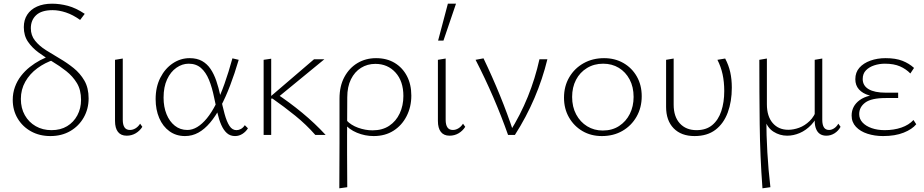

<svg xmlns="http://www.w3.org/2000/svg" viewBox="-20 -731 5003 1040"><path d="M253 6Q194 6 148 -19.5Q102 -45 75.5 -89.5Q49 -134 49 -190Q49 -227 61 -260Q73 -293 94 -320Q115 -347 141.5 -368Q168 -389 198 -405Q228 -421 258 -430L274 -408Q224 -392 182.5 -361.5Q141 -331 117 -288.5Q93 -246 93 -195Q93 -145 114.5 -107Q136 -69 173.5 -47.5Q211 -26 259 -26Q308 -26 343.5 -47.5Q379 -69 399 -106.5Q419 -144 419 -190Q419 -244 396.5 -281Q374 -318 338.5 -346Q303 -374 263.5 -397.5Q224 -421 189 -446.5Q154 -472 131.5 -505Q109 -538 109 -584Q109 -623 127.5 -651.5Q146 -680 180.5 -695.5Q215 -711 262 -711Q304 -711 347.5 -699.5Q391 -688 439 -656L414 -623Q375 -651 337 -663.5Q299 -676 265 -676Q205 -676 176 -649Q147 -622 147 -578Q147 -539 170 -510.5Q193 -482 228.5 -459.5Q264 -437 303.5 -414Q343 -391 378.5 -362.5Q414 -334 437 -294.5Q460 -255 460 -198Q460 -141 433.5 -94.5Q407 -48 360.5 -21Q314 6 253 6Z M666 4Q635 4 619 -16.5Q603 -37 603 -76V-407L645 -414V-82Q645 -55 654.5 -41Q664 -27 684 -27Q699 -27 713.5 -35.5Q728 -44 739 -61L751 -44Q737 -22 715 -9Q693 4 666 4Z M982 6Q934 6 898 -20Q862 -46 842.5 -91.5Q823 -137 823 -194Q823 -260 848.5 -310Q874 -360 916 -388Q958 -416 1007 -416Q1047 -416 1074.5 -400.5Q1102 -385 1120.5 -357.5Q1139 -330 1151.5 -293.5Q1164 -257 1173 -215Q1185 -156 1196.5 -114Q1208 -72 1223 -49Q1238 -26 1261 -26Q1273 -26 1285 -32.5Q1297 -39 1306 -53L1323 -36Q1312 -18 1293.5 -6Q1275 6 1253 6Q1227 6 1209 -10Q1191 -26 1178.5 -54.5Q1166 -83 1157.5 -120.5Q1149 -158 1140 -202Q1129 -257 1112 -298.5Q1095 -340 1068.5 -363Q1042 -386 1002 -386Q967 -386 935.5 -364Q904 -342 885 -301Q866 -260 866 -202Q866 -152 882 -112.5Q898 -73 927 -50Q956 -27 995 -27Q1022 -27 1048.5 -43Q1075 -59 1100.5 -90Q1126 -121 1150 -168Q1174 -215 1196 -277Q1218 -339 1239 -415L1273 -407Q1251 -332 1226.5 -268Q1202 -204 1175 -153Q1148 -102 1118 -66.5Q1088 -31 1054.5 -12.5Q1021 6 982 6Z M1688 0Q1639 -56 1579 -104.5Q1519 -153 1456 -197H1444V-207L1681 -410H1737L1475 -195V-225Q1548 -177 1617 -120Q1686 -63 1744 0ZM1408 0V-407L1449 -413V0Z M1818 289Q1818 228 1818.5 166.5Q1819 105 1819 44Q1819 -17 1819 -77.5Q1819 -138 1819 -197Q1819 -265 1845.5 -314Q1872 -363 1916.5 -389.5Q1961 -416 2017 -416Q2075 -416 2117.5 -390.5Q2160 -365 2184 -319.5Q2208 -274 2208 -213Q2208 -152 2182.5 -102Q2157 -52 2111.5 -23Q2066 6 2004 6Q1957 6 1913.5 -12Q1870 -30 1844 -63L1857 -79Q1881 -53 1920 -39Q1959 -25 1998 -25Q2051 -25 2088 -49.5Q2125 -74 2145 -116.5Q2165 -159 2165 -211Q2165 -291 2122.5 -338Q2080 -385 2013 -385Q1970 -385 1935.5 -363.5Q1901 -342 1881 -301.5Q1861 -261 1861 -204Q1861 -147 1860.5 -95.5Q1860 -44 1860 4Q1860 52 1860 98Q1860 144 1860.5 190Q1861 236 1861 283Z M2415 4Q2384 4 2368 -16.5Q2352 -37 2352 -76V-407L2394 -414V-82Q2394 -55 2403.5 -41Q2413 -27 2433 -27Q2448 -27 2462.5 -35.5Q2477 -44 2488 -61L2500 -44Q2486 -22 2464 -9Q2442 4 2415 4ZM2353 -511 2406 -711H2450L2382 -511Z M2732 0Q2696 -102 2652 -204Q2608 -306 2556 -407L2599 -415Q2647 -315 2688 -214.5Q2729 -114 2762 -14H2740Q2799 -108 2839 -207Q2879 -306 2902 -410H2945Q2919 -303 2875 -200Q2831 -97 2769 0Z M3240 6Q3181 6 3135 -21Q3089 -48 3062 -95Q3035 -142 3035 -202Q3035 -264 3063.5 -312.5Q3092 -361 3141 -388.5Q3190 -416 3252 -416Q3311 -416 3357 -389.5Q3403 -363 3429.5 -316.5Q3456 -270 3456 -210Q3456 -148 3428 -99Q3400 -50 3351.5 -22Q3303 6 3240 6ZM3245 -24Q3296 -24 3333.5 -48.5Q3371 -73 3391.5 -114Q3412 -155 3412 -206Q3412 -260 3390.5 -300.5Q3369 -341 3332 -363.5Q3295 -386 3247 -386Q3198 -386 3159.5 -362.5Q3121 -339 3100 -298.5Q3079 -258 3079 -206Q3079 -152 3101 -111Q3123 -70 3160.5 -47Q3198 -24 3245 -24Z M3742 6Q3670 6 3629 -36Q3588 -78 3588 -152V-407L3629 -414V-164Q3629 -99 3662.5 -62.5Q3696 -26 3753 -26Q3805 -26 3838 -53.5Q3871 -81 3887 -129Q3903 -177 3903 -238Q3903 -287 3894 -328.5Q3885 -370 3866 -407L3908 -414Q3927 -378 3935.5 -340Q3944 -302 3944 -256Q3944 -181 3922 -121.5Q3900 -62 3855.5 -28Q3811 6 3742 6Z M4110 289Q4097 115 4095 -59Q4093 -233 4093 -407L4134 -414V-166Q4134 -101 4165.5 -64.5Q4197 -28 4250 -28Q4278 -28 4308.5 -39Q4339 -50 4365.5 -75.5Q4392 -101 4405 -142L4420 -132Q4403 -85 4374.5 -55Q4346 -25 4312 -10.5Q4278 4 4244 4Q4204 4 4170 -17.5Q4136 -39 4122 -85L4131 -88Q4131 -1 4136.5 94.5Q4142 190 4153 283ZM4456 4Q4436 4 4422 -5Q4408 -14 4400.5 -32.5Q4393 -51 4393 -76V-407L4434 -414V-82Q4434 -55 4443 -41Q4452 -27 4471 -27Q4484 -27 4497.5 -35.5Q4511 -44 4521 -61L4533 -44Q4521 -22 4500.5 -9Q4480 4 4456 4Z M4763 6Q4718 6 4679 -6.5Q4640 -19 4616.5 -44Q4593 -69 4593 -105Q4593 -157 4637 -189Q4681 -221 4771 -221V-204Q4723 -204 4687.5 -214.5Q4652 -225 4632.5 -247Q4613 -269 4613 -302Q4613 -339 4635 -364Q4657 -389 4694.5 -402.5Q4732 -416 4777 -416Q4832 -416 4868.5 -401.5Q4905 -387 4931 -363L4911 -333Q4888 -357 4855 -371.5Q4822 -386 4773 -386Q4743 -386 4715.5 -377Q4688 -368 4670.5 -350Q4653 -332 4653 -303Q4653 -267 4685 -248Q4717 -229 4778 -229H4845V-200H4778Q4700 -200 4667 -175.5Q4634 -151 4634 -113Q4634 -87 4652 -67.5Q4670 -48 4701.5 -37Q4733 -26 4772 -26Q4822 -26 4862.5 -40Q4903 -54 4928 -81L4943 -58Q4921 -31 4875 -12.5Q4829 6 4763 6Z"/></svg>

Font: Ysabeau ExtraLight
Style: Regular
Weight: 250
Designer: Christian Thalmann (Catharsis Fonts)
Version: Version 2.002